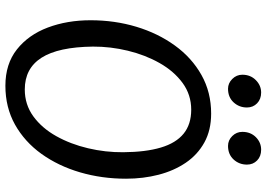

<svg xmlns="http://www.w3.org/2000/svg" viewBox="-158 -822 988 712"><g transform="rotate(90 336.0 -466.0)"><path d="M298 8Q217.1 8 163.1 -34.8Q109.1 -77.6 82.1 -149.3Q55.1 -221.1 55.1 -307.9Q55.1 -397.1 79.2 -477.4Q103.4 -557.8 148.8 -620.5Q194.2 -683.2 258.1 -719.1Q322 -755 401.2 -755Q462.8 -755 508.2 -729.9Q553.6 -704.9 583.5 -660.9Q613.3 -616.9 628 -560Q642.7 -503.2 642.7 -439.5Q642.7 -349.6 619.1 -268.9Q595.4 -188.2 550.6 -125.7Q505.7 -63.3 442 -27.6Q378.2 8 298 8ZM311.8 -63.9Q367.9 -63.9 411.6 -95.7Q455.3 -127.6 484.9 -180.7Q514.6 -233.8 529.8 -298.6Q545.1 -363.3 544.5 -429.1Q543.9 -512.5 527.1 -568.6Q510.4 -624.7 475.7 -652.9Q441 -681.1 386.8 -681.1Q331.4 -681.1 287.6 -649.1Q243.9 -617 213.8 -563.8Q183.7 -510.6 168.1 -446.1Q152.5 -381.7 152.8 -316.7Q154.3 -188.3 194 -126.1Q233.7 -63.9 311.8 -63.9ZM309.1 -817.6Q288.6 -817.6 272.9 -833.3Q257.1 -849 257.1 -870.7Q257.1 -900.9 277 -920.6Q296.8 -940.4 323.3 -940.4Q347.6 -940.4 363.1 -925.4Q378.6 -910.4 378.6 -887.8Q378.6 -858.9 359.5 -838.2Q340.5 -817.6 309.1 -817.6ZM521 -817.6Q500.1 -817.6 484.5 -833.3Q469 -849 469 -870.7Q469 -901.3 488.7 -920.9Q508.4 -940.4 535.2 -940.4Q559.8 -940.4 575.1 -925.4Q590.4 -910.4 590.4 -887.8Q590.4 -858.9 571.4 -838.2Q552.4 -817.6 521 -817.6Z"/></g></svg>

Font: Merriweather Sans Variable Regular
Style: Italic
Weight: 300
Italic angle: -8°
Designer: Eben Sorkin
Foundry: Eben Sorkin
Version: Version 2.001